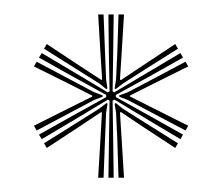

<svg xmlns="http://www.w3.org/2000/svg" viewBox="-20 -824 308 266"><path d="M130.2 -577.8 131 -630.2 131.8 -684.5 129.5 -686 83 -658 37.8 -631.2 34 -637.5 79.8 -663.2 127.2 -689.5V-692.5L79.8 -718.5L34 -744.2L37.8 -750.5L82.8 -723.8L129.2 -696L131.8 -697.5L130.8 -751.5L130.2 -804H137.5L136.8 -751.5L136 -697.5L138.2 -696L185 -723.8L230 -750.5L233.5 -744.2L187.8 -718.5L140.5 -692.5V-689.5L187.8 -663.2L233.5 -637.5L230 -631.2L185 -658L138.5 -686L136 -684.5L136.8 -630.2L137.5 -577.8ZM127.2 -700.5 117.8 -708.2 86 -728.2 41 -756.5 44.8 -763 89.8 -733.2 120.5 -713.2 121.5 -713.8 119.2 -750 116 -804H123.5L125.5 -751L127 -713.8L128.8 -701.5ZM140.2 -700.5 138.8 -701.5 140.8 -713.8 142.5 -751 144.2 -804H151.8L148.5 -750L146.2 -713.8L147.5 -713L177.8 -733.2L222.8 -763L226.5 -756.5L181.2 -728L150.2 -708.2ZM30.8 -643.2 27 -649.8 75.2 -674 107.8 -690.2V-691.5L75.2 -708L27 -732L30.8 -738.5L77.8 -713.5L110.5 -696.2L122.2 -691.8V-690L110.5 -685.5L77.8 -668.2ZM237 -643.2 189.2 -668.5 157 -685.5 145.2 -690V-691.8L157 -696.2L190 -713.5L237 -738.5L240.8 -732L192.5 -708L159.8 -691.5V-690.5L192.5 -674L240.8 -649.8ZM116 -577.8 119.2 -631.8 121.2 -668 120.2 -668.8 89.8 -648.5 44.8 -619 41 -625.5 86.2 -653.8 117.5 -673.5 127.5 -681.2 129 -680.2 127 -668 125.5 -631 123.5 -577.8ZM144.2 -577.8 142.5 -631 140.8 -668 138.8 -680.2 140.5 -681.2 150 -673.5 181.8 -653.5 226.5 -625.5 222.8 -619 177.8 -648.5 147.5 -668.8 146.2 -668 148.5 -631.8 151.8 -577.8Z"/></svg>

Font: Big Shoulders Inline Display Light
Style: Regular
Weight: 300
Designer: Patric King
Foundry: XO Type Co
Version: Version 1.000